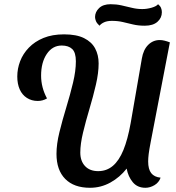

<svg xmlns="http://www.w3.org/2000/svg" viewBox="-20 -869 834 911"><path d="M407 22Q331 22 289.5 -20Q248 -62 248 -139Q248 -185 262 -242Q276 -299 294.5 -359.5Q313 -420 326.5 -476.5Q340 -533 340 -578Q340 -620 322.5 -636.5Q305 -653 273 -653Q229 -653 202 -613Q175 -573 175 -510Q175 -482 182 -455Q189 -428 203 -402Q193 -396 182 -393Q171 -390 159 -390Q130 -390 107.5 -404.5Q85 -419 73.5 -445Q62 -471 62 -506Q62 -543 75.5 -578.5Q89 -614 117 -643Q145 -672 186.5 -689Q228 -706 284 -706Q343 -706 379 -688Q415 -670 431.5 -639Q448 -608 448 -568Q448 -523 435 -467Q422 -411 404.5 -352.5Q387 -294 374 -240Q361 -186 361 -145Q361 -105 383.5 -81Q406 -57 446 -57Q486 -57 515.5 -82Q545 -107 565.5 -157Q586 -207 600 -285L653 -591Q660 -633 683 -656Q706 -679 738 -679Q749 -679 761 -676Q773 -673 786 -668L695 -195Q688 -159 685.5 -138.5Q683 -118 683 -103Q683 -66 697.5 -47.5Q712 -29 742 -26Q734 -3 713 9.5Q692 22 670 22Q632 22 610 -4.5Q588 -31 581 -69Q549 -28 504 -3Q459 22 407 22ZM667 -747Q636 -747 611 -753Q586 -759 562.5 -764.5Q539 -770 511 -770Q489 -770 474.5 -763.5Q460 -757 452 -747Q439 -759 435 -769.5Q431 -780 431 -788Q431 -812 450 -830.5Q469 -849 505 -849Q532 -849 556.5 -843.5Q581 -838 605.5 -832Q630 -826 655 -826Q677 -826 699.5 -832.5Q722 -839 730 -849Q740 -841 744 -831.5Q748 -822 748 -811Q748 -784 727 -765.5Q706 -747 667 -747Z"/></svg>

Font: Sansita Swashed Light
Style: Regular
Weight: 400
Version: Version 1.003